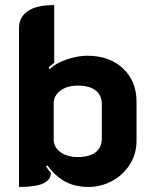

<svg xmlns="http://www.w3.org/2000/svg" viewBox="-20 -729 609 758"><path d="M55 -619Q55 -661 89.5 -685Q124 -709 194 -709V-481Q177 -469 172 -461L176 -456Q202 -481 245.5 -495Q289 -509 324 -509Q413 -509 466 -458.5Q519 -408 519 -328V-173Q519 -121 492.5 -79.5Q466 -38 422.5 -14.5Q379 9 330 9Q275 9 236.5 -12.5Q198 -34 167 -76L162 -72Q167 -63 181 -46Q181 -20 152 -5.5Q123 9 55 9ZM382 -183V-318Q382 -353 357.5 -372Q333 -391 287 -391Q245 -391 218.5 -371Q192 -351 192 -322V-178Q192 -148 218.5 -128.5Q245 -109 287 -109Q333 -109 357.5 -128Q382 -147 382 -183Z"/></svg>

Font: K2D ExtraBold
Style: Regular
Weight: 800
Designer: Katatrad Aksorn Co.,Ltd.
Foundry: Cadson Demak Co.,Ltd.
Version: Version 1.000; ttfautohint (v1.6)